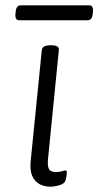

<svg xmlns="http://www.w3.org/2000/svg" viewBox="-20 -695 369 721"><path d="M169 6Q148 6 129.5 -3Q111 -12 101 -34.5Q91 -57 96 -98L137 -507Q139 -525 169 -525H173Q203 -525 201 -507L160 -95Q158 -71 164 -60Q170 -49 190 -49Q204 -49 212.5 -52Q221 -55 226 -55Q231 -55 231 -48Q231 -45 230 -36.5Q229 -28 226 -17Q222 -5 203 0.5Q184 6 169 6ZM52 -619Q36 -619 38 -642L39 -652Q41 -675 58 -675H315Q331 -675 329 -652L328 -642Q326 -619 309 -619Z"/></svg>

Font: Asap Expanded Expanded Light
Style: Italic
Weight: 300
Width: 7
Italic angle: -6°
Designer: Pablo Cosgaya
Foundry: Omnibus-Type
Version: Version 3.001; ttfautohint (v1.8.4.7-5d5b)